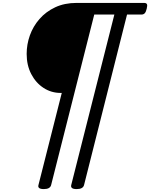

<svg xmlns="http://www.w3.org/2000/svg" viewBox="-20 -908 1030 1318"><path d="M281 390Q236 390 244 362L404 -270H397Q332 -270 279 -304.5Q226 -339 194.5 -399.5Q163 -460 163 -538Q163 -603 185 -665Q207 -727 251 -777.5Q295 -828 359 -858Q423 -888 506 -888H969Q984 -888 988.5 -879.5Q993 -871 987 -848Q982 -826 973.5 -817Q965 -808 950 -808H852L557 362Q550 390 506 390Q462 390 469 362L765 -808H627L331 362Q324 390 281 390Z"/></svg>

Font: Playwrite DE SAS
Style: Regular
Weight: 400
Designer: Veronika Burian, José Scaglione
Foundry: TypeTogether
Version: Version 1.002